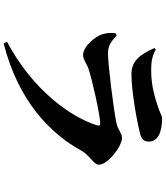

<svg xmlns="http://www.w3.org/2000/svg" viewBox="51 -884 898 1040"><g transform="rotate(90 500.0 -364.0)"><path d="M165 -471C174 -437 228 -365 279 -365C302 -365 323 -384 352 -394C413 -415 608 -458 648 -458C658 -458 663 -454 659 -441C614 -296 465 -90 206 47L216 65C530 -15 705 -190 795 -354C822 -403 872 -421 872 -451C872 -499 773 -576 726 -576C701 -576 684 -553 643 -545C563 -529 330 -500 269 -500C226 -500 205 -517 172 -547L160 -541C157 -515 158 -497 165 -471ZM747 -721C747 -769 699 -793 619 -793C608 -793 593 -781 547 -767C509 -755 446 -734 365 -734C331 -734 291 -734 248 -759L240 -752C277 -669 312 -627 382 -627C466 -627 622 -653 705 -674C737 -682 747 -698 747 -721Z"/></g></svg>

Font: Noto Serif KR Black
Style: Regular
Weight: 900
Version: Version 1.001;PS 1.001;hotconv 16.6.54;makeotf.lib2.5.65590